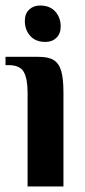

<svg xmlns="http://www.w3.org/2000/svg" viewBox="-21 -676 308 696"><path d="M69 -600Q69 -626 84.5 -641Q100 -656 124 -656Q160 -656 179.5 -634Q199 -612 199 -580Q199 -554 183.5 -539Q168 -524 144 -524Q108 -524 88.5 -546Q69 -568 69 -600ZM79 -340Q79 -391 65 -415.5Q51 -440 9 -440H-1V-470H119Q155 -470 174 -458Q193 -446 201 -418.5Q209 -391 209 -340V0H79Z"/></svg>

Font: Philosopher
Style: Bold
Weight: 700
Designer: Jovanny Lemonad
Foundry: Jovanny Lemonad
Version: Version 2.000